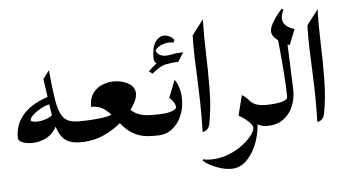

<svg xmlns="http://www.w3.org/2000/svg" viewBox="-51 -639 1659 916"><g transform="rotate(-5 778.5 -181.0)"><path d="M316.9 0Q272 0 247.1 -16.6Q222.2 -33.2 208.7 -70.3Q195.3 -107.4 186.5 -168Q177.7 -228.5 165.5 -315.9L195.3 -355.5Q202.6 -275.4 210.2 -225.1Q217.8 -174.8 230 -147.7Q242.2 -120.6 262.9 -110.4Q283.7 -100.1 316.9 -100.1Q330.1 -100.1 337.2 -83.5Q344.2 -66.9 344.2 -50.3Q344.2 -31.7 336.4 -15.9Q328.6 0 316.9 0ZM84 -16.6Q74.7 -16.6 59.6 -18.8Q44.4 -21 32 -27.8Q19.5 -34.7 19.5 -47.9Q19.5 -97.2 42 -133.5Q64.5 -169.9 101.8 -193.8Q139.2 -217.8 183.6 -230.5L187.5 -194.3Q165 -190.4 142.1 -177.7Q119.1 -165 103.5 -150.4Q87.9 -135.7 87.9 -126Q87.9 -116.2 119.1 -116.2Q132.3 -116.2 149.9 -120.8Q167.5 -125.5 180.2 -132.6Q192.9 -139.6 191.9 -146.5L208.5 -93.8Q190.4 -54.2 157.2 -35.4Q124 -16.6 84 -16.6Z M380.4 -164.1Q380.4 -204.6 398.2 -229Q416 -253.4 443.4 -264.4Q470.7 -275.4 499.5 -275.4Q538.1 -275.4 568.8 -257.8Q599.6 -240.2 599.6 -206.5Q599.6 -185.1 578.4 -150.6Q557.1 -116.2 518.8 -81.5Q480.5 -46.9 429 -23.4Q377.4 0 316.9 0Q303.7 0 297.4 -16.4Q291 -32.7 291 -50.3Q291 -67.4 297.4 -83.7Q303.7 -100.1 316.9 -100.1Q381.3 -100.1 435.1 -107.9Q488.8 -115.7 515.1 -146H555.7Q588.9 -100.1 663.1 -100.1Q677.7 -100.1 685.1 -83.7Q692.4 -67.4 692.4 -50.3Q692.4 -32.7 685.1 -16.4Q677.7 0 663.1 0Q611.8 0 579.3 -16.6Q546.9 -33.2 524.9 -57.6Q502.9 -82 483.9 -106.4Q464.8 -130.9 441.2 -147.5Q417.5 -164.1 380.4 -164.1Z M663.1 -100.1H694.3Q738.3 -100.1 761.2 -109.1Q784.2 -118.2 784.2 -125.5Q784.2 -138.2 776.1 -151.1Q768.1 -164.1 755.9 -173.8L788.6 -257.8Q803.2 -237.8 809.6 -212.4Q815.9 -187 815.9 -162.1Q815.9 -118.7 799.8 -81.8Q783.7 -44.9 754.2 -22.5Q724.6 0 683.6 0H663.1Q650.9 0 645 -17.1Q639.2 -34.2 639.2 -51.8Q639.2 -68.8 645 -84.5Q650.9 -100.1 663.1 -100.1ZM720.7 -335.4Q697.3 -347.7 697.3 -369.6Q697.3 -422.9 715.3 -447.5Q733.4 -472.2 756.8 -472.2Q770 -472.2 783.4 -465.3Q796.9 -458.5 804.7 -446.8L798.3 -434.6Q791 -437.5 780.8 -437.5Q759.3 -437.5 736.6 -427Q713.9 -416.5 708 -397.9L710 -409.2Q711.4 -395 724.1 -385.5Q736.8 -376 757.8 -376Q770 -376 785.2 -379.4ZM840.8 -384.8 813.5 -341.3Q786.6 -341.3 755.1 -335.2Q723.6 -329.1 687 -295.9L669.9 -308.1Q703.1 -342.3 741.5 -363.5Q779.8 -384.8 840.8 -384.8Z M893.1 -461.4 948.2 -533.7Q945.8 -457 949 -368.9Q952.1 -280.8 950.9 -193.6Q949.7 -106.4 935.1 -32.7Q928.7 -2.4 900.4 2.4Q902.3 -83.5 900.9 -145.8Q899.4 -208 897 -258.1Q894.5 -308.1 893.1 -356Q891.6 -403.8 893.1 -461.4Z M888.7 138.7 892.1 131.8Q898.4 133.8 906 135Q913.6 136.2 924.8 136.2Q971.7 136.2 1011.5 120.8Q1051.3 105.5 1080.8 83Q1110.4 60.5 1126.7 38.6Q1143.1 16.6 1143.1 2.9Q1143.1 -9.8 1121.8 -29.3Q1100.6 -48.8 1077.6 -60.5L1102.1 -157.2Q1134.8 -137.7 1149.9 -102.8Q1165 -67.9 1165 -30.3Q1165 22.5 1147 73Q1128.9 123.5 1096.7 156.2Q1064.5 189 1022 189Q989.7 189 951.2 174.3Q912.6 159.7 888.7 138.7ZM1209 -100.1Q1224.1 -100.1 1231.7 -83.7Q1239.3 -67.4 1239.3 -50.3Q1239.3 -32.7 1231.7 -16.4Q1224.1 0 1209 0Q1185.5 0 1166 -10.5Q1146.5 -21 1132.3 -35.6V-131.3Q1150.9 -110.8 1170.2 -105.5Q1189.5 -100.1 1209 -100.1Z M1292 -450.7 1338.4 -421.9Q1341.8 -339.8 1344.2 -274.9Q1346.7 -210 1348.6 -156.2Q1348.6 -117.2 1333.7 -81.3Q1318.8 -45.4 1287.8 -22.7Q1256.8 0 1209 0Q1196.8 0 1190.9 -16.4Q1185.1 -32.7 1185.1 -50.3Q1185.1 -67.4 1190.9 -83.7Q1196.8 -100.1 1209 -100.1Q1231 -100.1 1255.1 -102.3Q1279.3 -104.5 1297.4 -111.1Q1315.4 -117.7 1318.8 -130.4L1314.5 -113.3Q1316.4 -119.6 1316.4 -137.7Q1316.4 -173.8 1310.5 -253.9Q1304.7 -334 1292 -450.7ZM1327.6 -550.8 1335.4 -546.4Q1298.8 -474.1 1379.9 -448.7L1350.1 -374.5Q1312 -389.6 1289.6 -408.4Q1267.1 -427.2 1267.1 -447.8Q1267.1 -463.9 1278.8 -485.4Q1290.5 -506.8 1304.9 -525.1Q1319.3 -543.5 1327.6 -550.8Z M1442.4 -461.4 1497.6 -533.7Q1495.1 -457 1498.3 -368.9Q1501.5 -280.8 1500.2 -193.6Q1499 -106.4 1484.4 -32.7Q1478 -2.4 1449.7 2.4Q1451.7 -83.5 1450.2 -145.8Q1448.7 -208 1446.3 -258.1Q1443.8 -308.1 1442.4 -356Q1440.9 -403.8 1442.4 -461.4Z"/></g></svg>

Font: Lateef Medium
Style: Regular
Weight: 500
Designer: SIL International
Foundry: SIL International
Version: Version 4.200